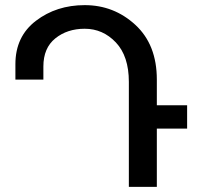

<svg xmlns="http://www.w3.org/2000/svg" viewBox="-20 -728 786 748"><path d="M591 0H482V-409Q482 -509 431.5 -562.5Q381 -616 310 -616Q242 -616 195.5 -578.5Q149 -541 149 -469V-418H40V-478Q40 -586 120 -647Q200 -708 310 -708Q424 -708 507.5 -631Q591 -554 591 -418V-318H709V-227H591Z"/></svg>

Font: LT Superior Semi-bold
Style: Regular
Weight: 600
Designer: Daniel Lyons
Foundry: LyonsType
Version: Version 1.0